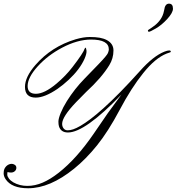

<svg xmlns="http://www.w3.org/2000/svg" viewBox="-148 -883 950 1032"><path d="M734.4 -828.6Q738.8 -863.3 760.3 -863.3Q781.7 -863.3 781.7 -836.4Q781.7 -814.5 750.5 -780.3Q720.7 -748 689.9 -730.2Q659.2 -712.4 653.1 -712.4Q647 -712.4 647 -718.3Q647 -720.7 650.1 -722.9Q653.3 -725.1 663.1 -731.4Q709 -760.3 725.6 -798.8Q730.5 -809.1 734.4 -828.6ZM43.9 -358.4Q-13.7 -358.4 -13.7 -416Q-13.7 -469.2 42.5 -533.7Q128.4 -632.8 258.8 -671.9Q300.8 -684.1 333.5 -684.1Q366.2 -684.1 387.9 -680.2Q409.7 -676.3 426.3 -667.5Q461.9 -648.4 461.9 -611.8Q461.9 -569.3 439.5 -532.7Q397.9 -464.8 314.5 -388.2L261.2 -334Q186 -255.4 186 -217.3Q186 -203.1 193.8 -192.9Q201.7 -182.6 215.6 -182.6Q229.5 -182.6 245.6 -188Q261.7 -193.4 284.9 -206.8Q308.1 -220.2 338.6 -243.2Q369.1 -266.1 408.2 -301.3Q491.7 -376 603 -500Q675.3 -581.5 735.8 -605.5Q752 -611.8 761 -611.8Q770 -611.8 770 -606Q770 -601.6 762.2 -600.1L748 -595.2Q687 -571.3 622.3 -490.7Q557.6 -410.2 495.4 -292.7Q433.1 -175.3 373.3 -101.3Q313.5 -27.3 250 23.9Q120.1 128.9 3.4 128.9Q-85.9 128.9 -118.2 79.6Q-128.4 64 -128.4 48.6Q-128.4 33.2 -124.3 24.7Q-120.1 16.1 -113.8 9.8Q-100.6 -2.4 -84.5 -2.4Q-77.1 -2.4 -68.6 2.9Q-60.1 8.3 -60.1 19Q-60.1 29.8 -68.4 37.1Q-76.7 44.4 -88.6 44.4Q-100.6 44.4 -107.4 41.5Q-108.9 46.9 -108.9 55.9Q-108.9 64.9 -100.1 76.7Q-91.3 88.4 -76.2 97.2Q-42.5 116.2 -1 116.2Q40.5 116.2 81.3 98.6Q122.1 81.1 167 45.9Q263.2 -29.3 355.5 -164.1L431.2 -274.4L504.9 -375Q308.6 -170.9 217.3 -170.9Q179.2 -170.9 168.9 -204.1Q166 -213.4 166 -229.5Q166 -245.6 178.2 -275.6Q190.4 -305.7 211.4 -339.4Q253.4 -406.2 306.6 -460.4L382.8 -539.1Q427.2 -585.4 432.1 -597.9Q437 -610.4 437 -617.2Q437 -670.4 341.3 -670.4Q269 -670.4 185.5 -626.5Q108.9 -585.9 55.2 -526.9Q0.5 -466.8 0.5 -420.4Q0.5 -378.9 44.9 -378.9Q90.8 -378.9 155.8 -433.6Q205.1 -475.1 241.2 -522Q300.3 -598.6 306.2 -620.1Q310.1 -627 311 -627Q314.9 -627 316.9 -611.3Q318.8 -595.7 306.6 -567.6Q294.4 -539.6 272.5 -510.5Q250.5 -481.4 221.2 -454.1Q191.9 -426.8 161.1 -405.3Q92.3 -358.4 43.9 -358.4Z"/></svg>

Font: Pinyon Script
Style: Regular
Weight: 400
Designer: Nicole Fally
Foundry: Nicole Fally
Version: Version 1.005